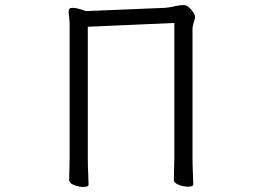

<svg xmlns="http://www.w3.org/2000/svg" viewBox="-20 -734 1040 761"><path d="M671 -643 328 -628V-109Q328 -78 329.5 -49Q331 -20 331 -3Q331 7 310 7Q293 7 273.5 -0.5Q254 -8 254 -21Q254 -33 255 -58.5Q256 -84 256 -110V-608Q256 -624 256 -638.5Q256 -653 254 -665Q253 -674 252.5 -679.5Q252 -685 252 -689Q252 -703 267 -703Q280 -703 296.5 -698Q313 -693 320 -690L635 -703Q656 -705 674 -709.5Q692 -714 708 -714Q718 -714 728 -705.5Q738 -697 745.5 -686Q753 -675 753 -667Q753 -659 748 -645Q743 -631 743 -620V-110Q743 -79 744.5 -50Q746 -21 746 -4Q746 6 725 6Q708 6 688.5 -1.5Q669 -9 669 -22Q669 -34 670 -59.5Q671 -85 671 -111Z"/></svg>

Font: Moon Stars Kai T
Style: Regular
Weight: 400
Designer: GuiWonder
Version: Version 1.101